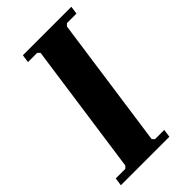

<svg xmlns="http://www.w3.org/2000/svg" viewBox="-213 -734 798 798"><g transform="rotate(-45 186.5 -335.0)"><path d="M315 -635 305 -625 223 -45 233 -35H287L282 0H-3L2 -35H58L68 -45L150 -625L140 -635H86L91 -670H376L371 -635Z"/></g></svg>

Font: Brygada 1918
Style: Italic
Weight: 400
Italic angle: -8°
Designer: Mateusz Machalski | Borys Kosmynka | Przemek Hoffer
Foundry: NIEPODLEGLA 2018
Version: Version 3.006